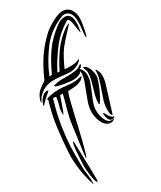

<svg xmlns="http://www.w3.org/2000/svg" viewBox="-257 -866 1028 1227"><g transform="rotate(-30 257.0 -252.5)"><path d="M45 272Q36 244 28.5 212Q21 180 16.5 147Q12 114 10.5 82Q9 50 11 20Q17 -71 28 -157Q39 -243 67 -333Q63 -334 63 -338Q63 -344 75 -347.5Q87 -351 102.5 -353.5Q118 -356 132.5 -357Q147 -358 152 -358Q180 -358 207.5 -354.5Q235 -351 263 -351Q279 -351 292.5 -353.5Q306 -356 322 -360L326 -359Q318 -344 303.5 -336Q289 -328 272.5 -324.5Q256 -321 238.5 -320.5Q221 -320 206 -319Q200 -312 191 -278.5Q182 -245 171 -198Q160 -151 148 -98Q136 -45 124.5 0.5Q113 46 104 77Q95 108 90 110Q90 105 89.5 100Q89 95 90 91L119 -122Q126 -173 140.5 -222.5Q155 -272 167 -322H147Q145 -316 139 -298Q133 -280 126 -260Q119 -240 112.5 -223.5Q106 -207 103 -204L101 -206V-221Q101 -245 109 -269.5Q117 -294 119 -319L121 -322L119 -326L99 -329V-327Q97 -325 93 -310Q89 -295 84 -277Q79 -259 75 -242.5Q71 -226 70 -221Q56 -157 48 -88.5Q40 -20 40 43V136Q40 171 45.5 206Q51 241 49 276ZM52 148Q52 138 53.5 111Q55 84 57 55Q59 26 62.5 2Q66 -22 71 -25L74 -19Q76 50 78.5 121.5Q81 193 81 265Q81 272 79 276H78Q71 276 66 258.5Q61 241 58 218.5Q55 196 53.5 175Q52 154 52 148ZM267 -125Q267 -160 278 -192.5Q289 -225 302 -257Q315 -289 326 -321Q337 -353 337 -388L336 -389Q325 -375 304.5 -369.5Q284 -364 269 -364Q262 -364 242 -366Q222 -368 200.5 -372Q179 -376 162 -380.5Q145 -385 145 -390Q145 -396 152 -396Q188 -406 224.5 -404Q261 -402 297 -407Q305 -408 318 -410.5Q331 -413 337 -418Q342 -420 346.5 -424.5Q351 -429 358 -429L359 -427Q358 -420 353 -413Q348 -406 338 -407Q363 -382 363 -348Q363 -318 352.5 -289.5Q342 -261 330 -233.5Q318 -206 307.5 -177.5Q297 -149 297 -118Q297 -106 300 -89Q303 -72 309.5 -56.5Q316 -41 326.5 -30Q337 -19 353 -19Q361 -19 364.5 -20Q368 -21 373 -27Q368 -27 365.5 -24.5Q363 -22 359 -22Q349 -22 342.5 -28.5Q336 -35 332.5 -44.5Q329 -54 327.5 -64Q326 -74 326 -82L329 -85H330Q333 -85 336.5 -77.5Q340 -70 345.5 -60.5Q351 -51 358.5 -43Q366 -35 377 -34Q375 -23 365 -15Q355 -7 342 -7Q322 -7 307.5 -19.5Q293 -32 284 -50Q275 -68 271 -88.5Q267 -109 267 -125ZM362 -92Q362 -126 371.5 -156.5Q381 -187 392.5 -218Q404 -249 413.5 -281Q423 -313 423 -349H427Q432 -341 435 -335Q438 -329 440 -323.5Q442 -318 443 -311.5Q444 -305 444 -295Q444 -278 441 -262.5Q438 -247 433 -232L377 -51L373 -45Q363 -53 362.5 -67Q362 -81 362 -92ZM333 -155Q333 -181 339.5 -206.5Q346 -232 353.5 -257Q361 -282 367.5 -307Q374 -332 374 -359Q374 -373 368.5 -384Q363 -395 363 -403Q375 -403 384 -393Q393 -383 399 -369Q405 -355 408 -340Q411 -325 411 -316Q411 -301 401 -273Q391 -245 378.5 -217Q366 -189 353.5 -168Q341 -147 336 -147Q333 -147 333 -150Q333 -153 333 -155ZM97 -384Q77 -365 58.5 -350Q40 -335 23 -312L22 -311Q22 -322 27 -335.5Q32 -349 41 -360.5Q50 -372 61.5 -380Q73 -388 85 -388Q87 -388 92 -388Q97 -388 97 -384ZM108 -455Q125 -494 142.5 -527Q160 -560 180 -590.5Q200 -621 224.5 -649.5Q249 -678 281 -708Q292 -718 309.5 -730Q327 -742 346 -752.5Q365 -763 384.5 -770.5Q404 -778 419 -780Q421 -781 423 -780.5Q425 -780 427 -780Q447 -780 461.5 -772Q476 -764 485 -751Q494 -738 498.5 -721.5Q503 -705 503 -688Q503 -678 500.5 -658.5Q498 -639 494 -618Q490 -597 486 -580Q482 -563 478 -559L475 -560V-566Q475 -592 478.5 -617.5Q482 -643 482 -669Q482 -684 480 -699.5Q478 -715 472 -727.5Q466 -740 454 -748Q442 -756 422 -756Q418 -756 410 -753Q402 -750 393 -746Q384 -742 376 -738Q368 -734 364 -732Q293 -694 246 -631.5Q199 -569 164 -497Q161 -489 157 -478.5Q153 -468 148 -462V-460H167V-462Q187 -504 206 -538.5Q225 -573 246.5 -603.5Q268 -634 296 -662Q324 -690 362 -719Q376 -729 391 -735Q406 -741 423 -741Q439 -741 448.5 -733.5Q458 -726 463 -714.5Q468 -703 469 -689Q470 -675 470 -662Q470 -661 469 -652Q468 -643 466.5 -632.5Q465 -622 463.5 -613Q462 -604 462 -603Q458 -609 455.5 -627Q453 -645 450 -664.5Q447 -684 442 -699Q437 -714 427 -714Q425 -714 423 -713Q421 -712 419 -711Q346 -666 295.5 -600Q245 -534 206 -459V-456Q209 -455 212 -454Q215 -453 218 -455L221 -456Q253 -522 294.5 -579.5Q336 -637 399 -680Q404 -683 410 -686Q416 -689 421 -692L423 -689Q422 -686 409.5 -672.5Q397 -659 380.5 -641Q364 -623 347.5 -604.5Q331 -586 322 -574Q302 -546 285.5 -514.5Q269 -483 255 -452L256 -451Q267 -449 277 -449Q287 -449 297 -449Q315 -449 331 -451.5Q347 -454 364 -462V-459V-455Q322 -412 263 -418Q237 -420 210.5 -423Q184 -426 158 -426Q88 -426 40 -373Q38 -371 34.5 -365Q31 -359 27 -353Q23 -346 18 -338V-342Q18 -350 21 -359Q24 -368 27 -375Q34 -390 42 -400.5Q50 -411 59.5 -419Q69 -427 79.5 -434.5Q90 -442 104 -451Q105 -452 106 -452.5Q107 -453 108 -455Z"/></g></svg>

Font: Akronim
Style: Regular
Weight: 400
Designer: Grzegorz Klimczewski
Foundry: Fonty.PL
Version: Version 1.001